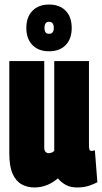

<svg xmlns="http://www.w3.org/2000/svg" viewBox="-20 -816 450 846"><path d="M131 10Q100 10 75 -4Q50 -18 35.5 -50.5Q21 -83 21 -140V-547H175V-166Q175 -152 181 -146.5Q187 -141 194 -141Q208 -141 219 -151V-547H372V-176Q372 -161 374.5 -156Q377 -151 383 -151Q391 -151 398 -154L409 -13Q392 -4 370.5 3Q349 10 319 10Q290 10 269.5 -1.5Q249 -13 235 -30Q213 -11 187 -0.5Q161 10 131 10ZM196 -590Q150 -590 123 -617.5Q96 -645 96 -693Q96 -741 123 -768.5Q150 -796 196 -796Q243 -796 269.5 -768.5Q296 -741 296 -693Q296 -645 269.5 -617.5Q243 -590 196 -590ZM196 -667Q217 -667 217 -693Q217 -720 196 -720Q176 -720 176 -693Q176 -667 196 -667Z"/></svg>

Font: Georama ExtraCondensed ExtraBold
Style: Regular
Weight: 800
Width: 2
Designer: Jean-Baptiste Levee
Foundry: Production Type
Version: Version 1.000